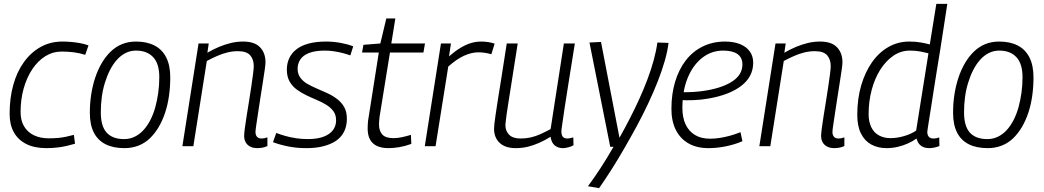

<svg xmlns="http://www.w3.org/2000/svg" viewBox="-20 -760 5429 998"><path d="M220 10Q159 10 116.5 -11.5Q74 -33 52 -72.5Q30 -112 30 -168Q30 -250 49 -318.5Q68 -387 104.5 -437.5Q141 -488 191.5 -516Q242 -544 304 -544Q327 -544 350 -542Q373 -540 395.5 -536Q418 -532 440 -524L423 -475Q391 -485 361 -488.5Q331 -492 301 -492Q255 -492 216 -468Q177 -444 148 -400.5Q119 -357 103 -300Q87 -243 87 -178Q87 -134 105 -103.5Q123 -73 156 -57Q189 -41 234 -41Q260 -41 282 -43Q304 -45 324.5 -49.5Q345 -54 364 -59L370 -13Q350 -7 326.5 -1.5Q303 4 276 7Q249 10 220 10Z M627 10Q568 10 528 -10.5Q488 -31 467.5 -71.5Q447 -112 447 -174Q447 -223 454 -268.5Q461 -314 474.5 -355Q488 -396 508 -430.5Q528 -465 554.5 -491Q581 -517 614 -530.5Q647 -544 687 -544Q743 -544 783 -523.5Q823 -503 844 -461.5Q865 -420 865 -358Q865 -309 858.5 -262.5Q852 -216 838.5 -175Q825 -134 805 -100Q785 -66 759 -41Q733 -16 699.5 -3Q666 10 627 10ZM625 -37Q655 -37 680.5 -49.5Q706 -62 726 -84Q746 -106 761.5 -136Q777 -166 787 -202Q797 -238 802.5 -277.5Q808 -317 808 -359Q808 -429 776 -463Q744 -497 687 -497Q658 -497 633 -484.5Q608 -472 587.5 -449Q567 -426 551.5 -395.5Q536 -365 525 -329Q514 -293 509 -254.5Q504 -216 504 -176Q504 -104 534.5 -70.5Q565 -37 625 -37Z M1012 -534H1065L1058 -486Q1089 -504 1119 -516.5Q1149 -529 1180 -536.5Q1211 -544 1244 -544Q1303 -544 1331.5 -514.5Q1360 -485 1360 -436Q1360 -425 1356 -397Q1352 -369 1346 -331Q1340 -293 1333.5 -251.5Q1327 -210 1321.5 -173Q1316 -136 1312 -109.5Q1308 -83 1308 -74Q1308 -58 1316 -49Q1324 -40 1340 -40Q1347 -40 1354 -41.5Q1361 -43 1370 -46V-1Q1358 5 1344 7.5Q1330 10 1317 10Q1297 10 1281.5 2.5Q1266 -5 1257.5 -19.5Q1249 -34 1249 -54Q1249 -65 1252.5 -92.5Q1256 -120 1262 -157Q1268 -194 1274.5 -234.5Q1281 -275 1286.5 -312Q1292 -349 1295.5 -376.5Q1299 -404 1299 -416Q1299 -451 1280.5 -472.5Q1262 -494 1216 -494Q1189 -494 1162.5 -487.5Q1136 -481 1109.5 -469.5Q1083 -458 1055 -443L985 0H928Z M1399 -21 1416 -69Q1436 -61 1462.5 -53.5Q1489 -46 1519 -41.5Q1549 -37 1579 -37Q1629 -37 1662 -49.5Q1695 -62 1711 -84Q1727 -106 1727 -134Q1727 -163 1713 -182Q1699 -201 1676.5 -215Q1654 -229 1626.5 -240.5Q1599 -252 1572 -265Q1545 -278 1522 -295Q1499 -312 1485 -337Q1471 -362 1471 -398Q1471 -430 1483 -456.5Q1495 -483 1520 -503Q1545 -523 1584 -533.5Q1623 -544 1675 -544Q1713 -544 1751 -537Q1789 -530 1816 -519L1801 -472Q1782 -479 1760.5 -484.5Q1739 -490 1715.5 -493.5Q1692 -497 1668 -497Q1619 -497 1587.5 -485Q1556 -473 1541.5 -451.5Q1527 -430 1527 -403Q1527 -376 1540.5 -357Q1554 -338 1577 -324.5Q1600 -311 1627.5 -299.5Q1655 -288 1682 -275.5Q1709 -263 1732 -245.5Q1755 -228 1769 -203.5Q1783 -179 1783 -142Q1783 -114 1774.5 -90Q1766 -66 1749 -47.5Q1732 -29 1706.5 -16.5Q1681 -4 1648 3Q1615 10 1573 10Q1521 10 1477 1Q1433 -8 1399 -21Z M2116 -59 2118 -12Q2085 0 2055 5Q2025 10 1999 10Q1964 10 1940 -1Q1916 -12 1903.5 -34.5Q1891 -57 1891 -93Q1891 -104 1892 -119.5Q1893 -135 1896 -150L1949 -487H1862L1869 -527L1957 -534L1988 -664H2035L2014 -534H2189L2181 -487H2007L1953 -153Q1952 -142 1951 -132.5Q1950 -123 1950 -114Q1950 -80 1967 -61Q1984 -42 2025 -42Q2047 -42 2070 -47Q2093 -52 2116 -59Z M2324 -534 2314 -467Q2345 -494 2373 -511Q2401 -528 2427.5 -536Q2454 -544 2480 -544Q2501 -544 2519.5 -541Q2538 -538 2551 -533L2534 -478Q2518 -483 2500.5 -485.5Q2483 -488 2466 -488Q2432 -488 2393.5 -471Q2355 -454 2310 -414L2244 0H2188L2272 -534Z M2661 10Q2606 10 2577 -17.5Q2548 -45 2548 -91Q2548 -101 2550 -118.5Q2552 -136 2556.5 -166.5Q2561 -197 2568.5 -245Q2576 -293 2587.5 -364Q2599 -435 2614 -534H2671Q2654 -425 2642.5 -352.5Q2631 -280 2624 -235.5Q2617 -191 2613.5 -167Q2610 -143 2609 -131Q2608 -119 2607 -111Q2607 -79 2626.5 -59.5Q2646 -40 2686 -40Q2713 -40 2738 -45.5Q2763 -51 2788.5 -62.5Q2814 -74 2842 -89L2911 -534H2968Q2948 -407 2934.5 -324.5Q2921 -242 2914 -193.5Q2907 -145 2903.5 -121.5Q2900 -98 2899 -89.5Q2898 -81 2898 -78Q2898 -58 2905.5 -49Q2913 -40 2930 -40Q2934 -40 2942.5 -41.5Q2951 -43 2960 -46L2961 -5Q2949 2 2933 6Q2917 10 2907 10Q2880 10 2863 -4.5Q2846 -19 2842 -49Q2811 -30 2781.5 -17Q2752 -4 2722.5 3Q2693 10 2661 10Z M3397 -539 3455 -537Q3450 -495 3435.5 -444Q3421 -393 3399 -337Q3377 -281 3349 -221.5Q3321 -162 3289 -103Q3257 -44 3224 13Q3191 70 3158 122Q3125 174 3094 218L3036 208Q3068 165 3102 113Q3136 61 3169 3H3152L3044 -539L3104 -542L3200 -44Q3227 -92 3253 -142.5Q3279 -193 3302.5 -244.5Q3326 -296 3345 -346.5Q3364 -397 3377.5 -446Q3391 -495 3397 -539Z M3519 -281Q3550 -280 3584.5 -282Q3619 -284 3653 -290Q3740 -305 3789.5 -339Q3839 -373 3839 -425Q3839 -461 3813.5 -479Q3788 -497 3739 -497Q3678 -497 3630 -459.5Q3582 -422 3554.5 -355Q3527 -288 3527 -199Q3527 -148 3544 -112.5Q3561 -77 3593 -58Q3625 -39 3671 -39Q3695 -39 3721 -43Q3747 -47 3774.5 -54.5Q3802 -62 3829 -73L3839 -26Q3800 -9 3753.5 0.5Q3707 10 3662 10Q3602 10 3559 -14.5Q3516 -39 3493 -84.5Q3470 -130 3470 -194Q3470 -272 3489.5 -336Q3509 -400 3545 -446.5Q3581 -493 3633 -518.5Q3685 -544 3749 -544Q3794 -544 3827 -530.5Q3860 -517 3877.5 -492.5Q3895 -468 3895 -434Q3895 -362 3834 -314.5Q3773 -267 3664 -248Q3625 -241 3586 -239.5Q3547 -238 3514 -240Z M4011 -534H4064L4057 -486Q4088 -504 4118 -516.5Q4148 -529 4179 -536.5Q4210 -544 4243 -544Q4302 -544 4330.5 -514.5Q4359 -485 4359 -436Q4359 -425 4355 -397Q4351 -369 4345 -331Q4339 -293 4332.5 -251.5Q4326 -210 4320.5 -173Q4315 -136 4311 -109.5Q4307 -83 4307 -74Q4307 -58 4315 -49Q4323 -40 4339 -40Q4346 -40 4353 -41.5Q4360 -43 4369 -46V-1Q4357 5 4343 7.5Q4329 10 4316 10Q4296 10 4280.5 2.5Q4265 -5 4256.5 -19.5Q4248 -34 4248 -54Q4248 -65 4251.5 -92.5Q4255 -120 4261 -157Q4267 -194 4273.5 -234.5Q4280 -275 4285.5 -312Q4291 -349 4294.5 -376.5Q4298 -404 4298 -416Q4298 -451 4279.5 -472.5Q4261 -494 4215 -494Q4188 -494 4161.5 -487.5Q4135 -481 4108.5 -469.5Q4082 -458 4054 -443L3984 0H3927Z M4811 10Q4793 10 4779.5 4.5Q4766 -1 4757 -12.5Q4748 -24 4744 -40Q4725 -26 4699.5 -14.5Q4674 -3 4645.5 3.5Q4617 10 4589 10Q4543 10 4508.5 -9Q4474 -28 4455 -66.5Q4436 -105 4436 -163Q4436 -247 4456.5 -316.5Q4477 -386 4513 -437Q4549 -488 4598.5 -516Q4648 -544 4706 -544Q4739 -544 4765 -539.5Q4791 -535 4813 -529L4847 -740H4904Q4895 -682 4886 -622.5Q4877 -563 4868 -506Q4859 -449 4850 -395.5Q4841 -342 4834 -295Q4827 -248 4820.5 -208Q4814 -168 4809.5 -139Q4805 -110 4802.5 -94Q4800 -78 4800 -75Q4800 -58 4808 -49Q4816 -40 4832 -40Q4840 -40 4847.5 -41.5Q4855 -43 4862 -46L4863 -1Q4851 4 4837 7Q4823 10 4811 10ZM4608 -42Q4643 -42 4679 -52.5Q4715 -63 4742 -81L4806 -483Q4786 -488 4763 -492.5Q4740 -497 4710 -497Q4663 -497 4624 -470.5Q4585 -444 4556 -398.5Q4527 -353 4511 -293Q4495 -233 4495 -166Q4495 -127 4509 -98.5Q4523 -70 4549 -56Q4575 -42 4608 -42Z M5114 10Q5055 10 5015 -10.5Q4975 -31 4954.5 -71.5Q4934 -112 4934 -174Q4934 -223 4941 -268.5Q4948 -314 4961.5 -355Q4975 -396 4995 -430.5Q5015 -465 5041.5 -491Q5068 -517 5101 -530.5Q5134 -544 5174 -544Q5230 -544 5270 -523.5Q5310 -503 5331 -461.5Q5352 -420 5352 -358Q5352 -309 5345.5 -262.5Q5339 -216 5325.5 -175Q5312 -134 5292 -100Q5272 -66 5246 -41Q5220 -16 5186.5 -3Q5153 10 5114 10ZM5112 -37Q5142 -37 5167.5 -49.5Q5193 -62 5213 -84Q5233 -106 5248.5 -136Q5264 -166 5274 -202Q5284 -238 5289.5 -277.5Q5295 -317 5295 -359Q5295 -429 5263 -463Q5231 -497 5174 -497Q5145 -497 5120 -484.5Q5095 -472 5074.5 -449Q5054 -426 5038.5 -395.5Q5023 -365 5012 -329Q5001 -293 4996 -254.5Q4991 -216 4991 -176Q4991 -104 5021.5 -70.5Q5052 -37 5112 -37Z"/></svg>

Font: Georama Light
Style: Italic
Weight: 300
Italic angle: -9°
Designer: Jean-Baptiste Levee
Foundry: Production Type
Version: Version 1.001